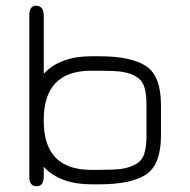

<svg xmlns="http://www.w3.org/2000/svg" viewBox="-20 -648 669 675"><path d="M133.8 -388.7Q191.4 -450.2 300.8 -450.2H329.1Q441.4 -450.2 493.7 -415.5Q545.9 -380.9 545.9 -278.3V-171.9Q545.9 -69.3 493.7 -34.7Q441.4 0 329.1 0H300.8Q191.4 0 133.8 -61.5V-27.3Q133.8 6.8 108.4 6.8Q83 6.8 83 -26.4V-592.8Q83 -627.9 106.4 -627.9Q133.8 -627.9 133.8 -592.8ZM300.8 -399.4Q133.8 -399.4 133.8 -226.6V-222.7Q133.8 -50.8 300.8 -50.8H329.1Q378.9 -50.8 405.8 -54.2Q432.6 -57.6 455.6 -69.8Q478.5 -82 486.8 -106.4Q495.1 -130.9 495.1 -172.9V-277.3Q495.1 -319.3 486.8 -343.8Q478.5 -368.2 455.6 -380.4Q432.6 -392.6 405.8 -396Q378.9 -399.4 329.1 -399.4Z"/></svg>

Font: Jura
Style: Book
Weight: 400
Version: Version 2.3